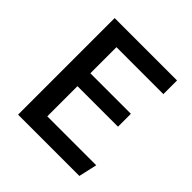

<svg xmlns="http://www.w3.org/2000/svg" viewBox="-186 -842 984 984"><g transform="rotate(45 306.0 -350.0)"><path d="M91.2 0V-700H543.3V-601H203.2V-411.9H496.9V-318.5H203.2V-99.8H557.9L535.4 0Z"/></g></svg>

Font: Geologica-Sharp
Style: Regular
Weight: 100
Designer: Sindre Bremnes, Frode Helland
Foundry: Monokrom Skriftforlag AS
Version: Version 1.010;gftools[0.9.28]